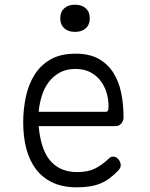

<svg xmlns="http://www.w3.org/2000/svg" viewBox="-20 -789 640 819"><path d="M462 -121Q476 -121 485.5 -109Q495 -97 495 -84Q495 -78 492 -72Q489 -66 482 -59Q464 -41 446.5 -28Q429 -15 408.5 -6.5Q388 2 363.5 6Q339 10 307 10Q248 10 205 -10Q162 -30 134 -66.5Q106 -103 92.5 -154Q79 -205 79 -266Q79 -324 90.5 -377Q102 -430 128 -471Q154 -512 196.5 -536Q239 -560 302 -560Q361 -560 400 -538.5Q439 -517 463 -479.5Q487 -442 497 -392.5Q507 -343 507 -288Q507 -274 497.5 -262.5Q488 -251 473 -251H145Q149 -204 161 -166.5Q173 -129 193.5 -104.5Q214 -80 243 -67.5Q272 -55 309 -55Q354 -55 383 -69Q412 -83 438 -107Q444 -113 449 -117Q454 -121 462 -121ZM145 -312H432Q437 -312 440 -316.5Q443 -321 443 -338Q443 -364 435 -392Q427 -420 410 -443Q393 -466 366 -480.5Q339 -495 302 -495Q263 -495 235 -479.5Q207 -464 188 -439Q169 -414 158.5 -380.5Q148 -347 145 -312ZM300 -653Q271 -653 254 -668.5Q237 -684 237 -711Q237 -738 254 -753.5Q271 -769 300 -769Q329 -769 346 -753.5Q363 -738 363 -711Q363 -684 346 -668.5Q329 -653 300 -653Z"/></svg>

Font: Maple Mono ExtraLight
Style: Regular
Weight: 275
Monospace: yes
Designer: subframe7536
Version: Version 7.000